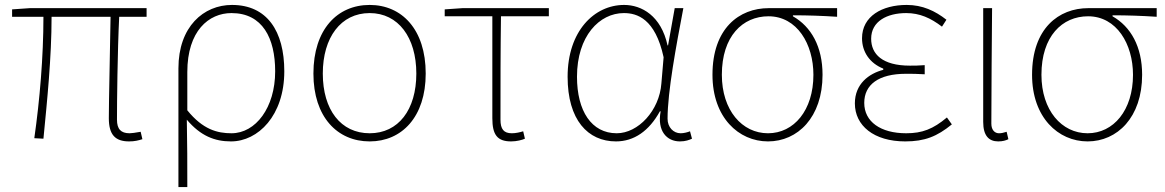

<svg xmlns="http://www.w3.org/2000/svg" viewBox="-20 -560 4720 778"><path d="M503 13C526 13 541 9 557 4L550 -26C527 -22 514 -20 505 -20C470 -20 454 -37 454 -75C454 -146 456 -351 463 -492H574V-527H101L29 -522V-492H156C156 -330 141 -154 119 0L156 2C171 -152 189 -327 189 -492H428C426 -355 421 -153 421 -81C421 -14 447 13 503 13Z M703 198H739C739 92 739 31 737 -75C793 -9 850 13 916 13C1026 13 1132 -92 1132 -271C1132 -434 1062 -540 920 -540C805 -540 703 -452 703 -283ZM918 -20C861 -20 802 -35 739 -113V-268C739 -435 826 -507 918 -507C1044 -507 1095 -405 1095 -271C1095 -124 1016 -20 918 -20Z M1478 13C1608 13 1705 -86 1705 -262C1705 -441 1608 -540 1478 -540C1347 -540 1250 -441 1250 -262C1250 -86 1347 13 1478 13ZM1478 -20C1361 -20 1288 -115 1288 -262C1288 -408 1361 -507 1478 -507C1594 -507 1667 -408 1667 -262C1667 -115 1594 -20 1478 -20Z M2051 13C2074 13 2096 7 2107 2L2100 -28C2087 -24 2070 -20 2054 -20C2021 -20 2008 -37 2008 -75C2008 -215 2008 -353 2010 -494H2204V-527H1854L1782 -522V-494H1975V-81C1975 -14 1995 13 2051 13Z M2476 13C2549 13 2610 -29 2654 -109H2657C2642 -29 2682 13 2735 13C2758 13 2773 7 2784 2L2776 -28C2766 -24 2751 -20 2738 -20C2709 -20 2685 -44 2685 -79C2685 -188 2720 -375 2749 -527H2714L2687 -376H2685C2659 -496 2580 -540 2509 -540C2388 -540 2280 -434 2280 -249C2280 -74 2362 13 2476 13ZM2479 -20C2377 -20 2318 -110 2318 -249C2318 -414 2409 -507 2508 -507C2561 -507 2635 -485 2669 -328L2660 -222C2652 -112 2566 -20 2479 -20Z M3092 13C3212 13 3313 -84 3313 -257C3313 -371 3267 -452 3193 -494V-498C3254 -498 3311 -496 3372 -492V-527H3095C2975 -527 2867 -445 2867 -257C2867 -84 2973 13 3092 13ZM3092 -20C2987 -20 2905 -113 2905 -257C2905 -413 2989 -494 3094 -494C3210 -494 3276 -381 3276 -257C3276 -113 3197 -20 3092 -20Z M3648 13C3727 13 3777 -7 3837 -56L3817 -84C3761 -37 3717 -20 3652 -20C3548 -20 3482 -67 3482 -143C3482 -217 3540 -261 3651 -261C3676 -261 3696 -261 3727 -259V-296C3700 -294 3687 -294 3667 -294C3555 -294 3510 -341 3510 -403C3510 -474 3575 -507 3652 -507C3707 -507 3751 -487 3797 -452L3815 -480C3769 -516 3718 -540 3654 -540C3554 -540 3473 -494 3473 -405C3473 -350 3504 -304 3559 -282V-277C3501 -262 3444 -220 3444 -141C3444 -51 3521 13 3648 13Z M4025 13C4043 13 4056 9 4066 4L4059 -26C4046 -22 4038 -20 4028 -20C4011 -20 3997 -33 3997 -59C3997 -217 3999 -368 4000 -527H3964V-66C3964 -10 3987 13 4025 13Z M4387 13C4507 13 4608 -84 4608 -257C4608 -371 4562 -452 4488 -494V-498C4549 -498 4606 -496 4667 -492V-527H4390C4270 -527 4162 -445 4162 -257C4162 -84 4268 13 4387 13ZM4387 -20C4282 -20 4200 -113 4200 -257C4200 -413 4284 -494 4389 -494C4505 -494 4571 -381 4571 -257C4571 -113 4492 -20 4387 -20Z"/></svg>

Font: Genne Gothic ExtraLight
Style: Regular
Weight: 250
Designer: Ryoko NISHIZUKA (kana & ideographs); Paul D. Hunt (Latin, Greek & Cyrillic); Wenlong ZHANG (bopomofo); Sandoll Communica
Foundry: Adobe Systems Incorporated
Version: Version 1.004;PS 1.004;hotconv 16.6.51;makeotf.lib2.5.65220